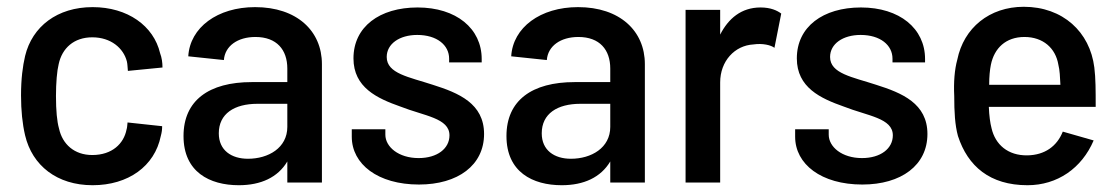

<svg xmlns="http://www.w3.org/2000/svg" viewBox="-20 -538 3290 566"><path d="M253 8C358 8 436 -48 454 -137C457 -148 458 -156 458 -166L356 -177C355 -168 355 -162 353 -156C345 -115 311 -81 252 -81C199 -81 164 -113 154 -159C148 -180 145 -212 145 -255C145 -294 148 -329 153 -349C163 -396 198 -428 252 -428C307 -428 344 -396 354 -357C356 -349 356 -338 357 -329L459 -339C459 -353 457 -368 452 -381C433 -462 356 -517 253 -517C149 -517 75 -460 54 -373C47 -343 42 -306 42 -257C42 -212 46 -173 54 -139C75 -50 148 8 253 8Z M827 -336V-296H722C596 -296 521 -242 521 -137C521 -31 598 8 684 8C749 8 799 -15 827 -62V0H929V-349C929 -447 855 -517 732 -517C621 -517 540 -457 535 -372L640 -361C643 -402 680 -429 733 -429C796 -429 827 -391 827 -336ZM625 -145C625 -203 671 -232 739 -232H827V-164C827 -102 771 -70 711 -70C662 -70 625 -95 625 -145Z M1215 6C1330 6 1407 -51 1407 -143C1407 -233 1332 -264 1256 -288C1186 -311 1120 -321 1120 -370C1120 -409 1158 -435 1210 -435C1268 -435 1304 -405 1304 -365V-354H1400V-364C1400 -454 1325 -516 1211 -516C1099 -516 1022 -459 1022 -366C1022 -280 1092 -248 1160 -224C1231 -196 1305 -190 1305 -139C1305 -100 1269 -72 1214 -72C1155 -72 1116 -105 1116 -141V-157H1017V-135C1017 -54 1094 6 1215 6Z M1779 -336V-296H1674C1548 -296 1473 -242 1473 -137C1473 -31 1550 8 1636 8C1701 8 1751 -15 1779 -62V0H1881V-349C1881 -447 1807 -517 1684 -517C1573 -517 1492 -457 1487 -372L1592 -361C1595 -402 1632 -429 1685 -429C1748 -429 1779 -391 1779 -336ZM1577 -145C1577 -203 1623 -232 1691 -232H1779V-164C1779 -102 1723 -70 1663 -70C1614 -70 1577 -95 1577 -145Z M2001 0H2103V-295C2103 -358 2146 -404 2201 -407C2228 -411 2253 -405 2263 -397L2283 -498C2271 -507 2252 -516 2222 -516C2165 -516 2127 -483 2103 -436V-509H2001Z M2522 6C2637 6 2714 -51 2714 -143C2714 -233 2639 -264 2563 -288C2493 -311 2427 -321 2427 -370C2427 -409 2465 -435 2517 -435C2575 -435 2611 -405 2611 -365V-354H2707V-364C2707 -454 2632 -516 2518 -516C2406 -516 2329 -459 2329 -366C2329 -280 2399 -248 2467 -224C2538 -196 2612 -190 2612 -139C2612 -100 2576 -72 2521 -72C2462 -72 2423 -105 2423 -141V-157H2324V-135C2324 -54 2401 6 2522 6Z M3009 8C3097 8 3169 -42 3204 -124L3113 -150C3096 -107 3060 -81 3009 -80C2951 -79 2914 -112 2903 -160C2899 -175 2896 -197 2895 -223H3210C3210 -272 3210 -307 3206 -339C3193 -444 3113 -518 2998 -518C2897 -518 2821 -456 2802 -362C2794 -333 2791 -296 2793 -255C2793 -208 2795 -170 2804 -137C2833 -48 2898 8 3009 8ZM2896 -288C2896 -312 2898 -332 2901 -347C2911 -396 2945 -429 3000 -429C3055 -429 3092 -396 3100 -347C3104 -332 3105 -310 3106 -288Z"/></svg>

Font: Vanilla Cream DemiBold
Style: Regular
Weight: 600
Designer: Jeremy Tribby, Jinavaṁso
Foundry: Tribby Type
Version: Version 1.422;Glyphs 3.1.2 (3151)